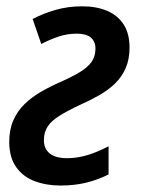

<svg xmlns="http://www.w3.org/2000/svg" viewBox="-20 -570 442 600"><path d="M169.4 9.8Q125 9.8 88.9 -3.7Q52.7 -17.1 31 -47.1Q9.3 -77.1 8.8 -125.5Q8.8 -164.6 21.5 -193.6Q34.2 -222.7 56.2 -244.1Q78.1 -265.6 106.4 -282.2Q134.8 -298.8 166 -312.5Q203.6 -329.1 228.5 -344Q253.4 -358.9 265.9 -376.2Q278.3 -393.6 278.3 -418Q278.3 -440.4 263.9 -452.6Q249.5 -464.8 220.2 -464.8Q189.5 -464.8 161.9 -455.3Q134.3 -445.8 108.9 -432.6L82 -510.7Q114.7 -527.8 153.8 -539.1Q192.9 -550.3 236.8 -550.3Q281.7 -550.3 314.9 -536.1Q348.1 -522 366.5 -493.4Q384.8 -464.8 384.8 -421.4Q384.8 -384.8 372.8 -357.2Q360.8 -329.6 339.6 -309.1Q318.4 -288.6 290.5 -272.7Q262.7 -256.8 231 -242.7Q191.4 -224.1 166.3 -208.5Q141.1 -192.9 129.2 -175Q117.2 -157.2 117.2 -131.8Q117.2 -105 135.5 -90.3Q153.8 -75.7 189.5 -75.7Q212.4 -75.7 234.6 -80.6Q256.8 -85.4 278.1 -94Q299.3 -102.5 319.3 -112.8V-24.9Q286.6 -8.3 250 0.7Q213.4 9.8 169.4 9.8Z"/></svg>

Font: Open Sans SemiCondensed SemiBold
Style: Italic
Weight: 600
Width: 4
Italic angle: -12°
Designer: Monotype Design Team
Foundry: Monotype Imaging Inc.
Version: Version 3.000